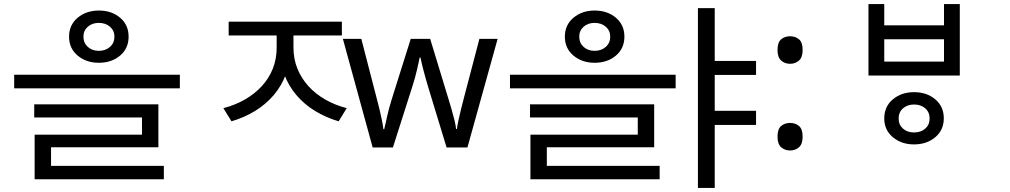

<svg xmlns="http://www.w3.org/2000/svg" viewBox="-20 -729 4988 948"><path d="M468 -677Q531 -677 573 -641.5Q615 -606 615 -548Q615 -490 573 -454.5Q531 -419 468 -419Q406 -419 363.5 -454.5Q321 -490 321 -548Q321 -606 363.5 -641.5Q406 -677 468 -677ZM468 -616Q435 -616 413.5 -597Q392 -578 392 -548Q392 -517 413.5 -497.5Q435 -478 468 -478Q501 -478 523 -497.5Q545 -517 545 -548Q545 -578 523 -597Q501 -616 468 -616ZM50 -360H868V-293H50ZM149 -214H762V-2H232V112H151V-64H681V-149H149ZM151 90H789V156H151Z M1346 -604H1414V-494Q1414 -423 1392.5 -364.5Q1371 -306 1332 -260Q1293 -214 1240 -181.5Q1187 -149 1123 -130L1083 -195Q1141 -210 1189 -237.5Q1237 -265 1272.5 -303.5Q1308 -342 1327 -390Q1346 -438 1346 -494ZM1361 -604H1429V-494Q1429 -438 1448.5 -390Q1468 -342 1503 -303.5Q1538 -265 1586 -237.5Q1634 -210 1692 -195L1652 -130Q1588 -149 1535 -181.5Q1482 -214 1443 -260Q1404 -306 1382.5 -364.5Q1361 -423 1361 -494ZM1109 -622H1668V-554H1109Z M2093 -303Q2087 -324 2081 -344.5Q2075 -365 2070.5 -383.5Q2066 -402 2062 -418Q2058 -434 2056 -445H2052Q2050 -434 2046.5 -418Q2043 -402 2038.5 -383Q2034 -364 2028.5 -343.5Q2023 -323 2016 -302L1920 -1H1820L1673 -537H1764L1838 -251Q1846 -222 1853 -192.5Q1860 -163 1865.5 -136.5Q1871 -110 1873 -91H1877Q1880 -103 1884 -121Q1888 -139 1892.5 -159Q1897 -179 1902.5 -199Q1908 -219 1913 -235L2008 -537H2104L2196 -235Q2203 -212 2210.5 -186Q2218 -160 2224 -135.5Q2230 -111 2232 -92H2236Q2238 -109 2243.5 -134.5Q2249 -160 2256.5 -190.5Q2264 -221 2272 -251L2347 -537H2437L2288 -1H2185Z M2916 -677Q2979 -677 3021 -641.5Q3063 -606 3063 -548Q3063 -490 3021 -454.5Q2979 -419 2916 -419Q2854 -419 2811.5 -454.5Q2769 -490 2769 -548Q2769 -606 2811.5 -641.5Q2854 -677 2916 -677ZM2916 -616Q2883 -616 2861.5 -597Q2840 -578 2840 -548Q2840 -517 2861.5 -497.5Q2883 -478 2916 -478Q2949 -478 2971 -497.5Q2993 -517 2993 -548Q2993 -578 2971 -597Q2949 -616 2916 -616ZM2498 -360H3316V-293H2498ZM2597 -214H3210V-2H2680V112H2599V-64H3129V-149H2597ZM2599 90H3237V156H2599Z M3484 -428H3713V-359H3484ZM3484 -182H3713V-112H3484ZM3426 -689H3509V199H3426Z M3881 -414Q3855 -414 3837 -430Q3819 -446 3819 -482Q3819 -520 3837 -535Q3855 -550 3881 -550Q3907 -550 3925 -535Q3943 -520 3943 -482Q3943 -446 3925 -430Q3907 -414 3881 -414ZM3881 14Q3855 14 3837 -2Q3819 -18 3819 -54Q3819 -92 3837 -107Q3855 -122 3881 -122Q3907 -122 3925 -107Q3943 -92 3943 -54Q3943 -18 3925 -2Q3907 14 3881 14Z M4493 -274Q4556 -274 4598 -238.5Q4640 -203 4640 -145Q4640 -87 4598 -51.5Q4556 -16 4493 -16Q4431 -16 4388.5 -51.5Q4346 -87 4346 -144Q4346 -203 4388.5 -238.5Q4431 -274 4493 -274ZM4493 -213Q4460 -213 4438.5 -194Q4417 -175 4417 -144Q4417 -113 4438.5 -94Q4460 -75 4493 -75Q4527 -75 4548.5 -94Q4570 -113 4570 -144Q4570 -175 4548.5 -194Q4527 -213 4493 -213ZM4268 -709H4346V-604H4641V-709H4719V-356H4268ZM4346 -535V-425H4641V-535Z"/></svg>

Font: hexkorean15
Style: Book
Weight: 400
Designer: Jelle Bosma - Monotype Design Team
Foundry: Monotype Imaging Inc.
Version: Version 2.003